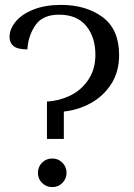

<svg xmlns="http://www.w3.org/2000/svg" viewBox="-20 -752 548 785"><path d="M172 -337Q220 -339 265.5 -360.5Q311 -382 340.5 -425Q370 -468 370 -528Q370 -600 332.5 -646Q295 -692 221 -692Q154 -692 124.5 -648.5Q95 -605 92 -550Q52 -550 35.5 -563.5Q19 -577 19 -601Q19 -633 44 -663.5Q69 -694 117 -713Q165 -732 229 -732Q332 -732 399.5 -682Q467 -632 467 -527Q467 -458 434.5 -408Q402 -358 350.5 -330Q299 -302 241 -296V-184H172ZM135 -45Q135 -70 152 -87Q169 -104 194 -104Q218 -104 235 -87Q252 -70 252 -45Q252 -21 235 -4Q218 13 194 13Q169 13 152 -4Q135 -21 135 -45Z"/></svg>

Font: Arima Madurai Medium
Style: Regular
Weight: 500
Designer: Joana Correia and Natanael Gama
Foundry: NDISCOVER
Version: Version 1.020